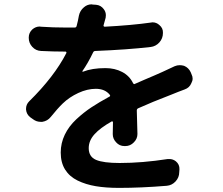

<svg xmlns="http://www.w3.org/2000/svg" viewBox="-20 -826 1040 897"><path d="M622.1 -200.2Q622.1 -177.7 605.5 -161.1Q588.9 -143.6 565.4 -143.6H561.5Q538.1 -143.6 522.5 -161.1Q506.8 -177.7 506.8 -199.2Q506.8 -200.2 506.8 -201.2Q506.8 -218.8 507.8 -254.9Q507.8 -256.8 505.9 -258.3Q503.9 -259.8 502 -258.8Q448.2 -228.5 421.4 -198.7Q394.5 -168.9 394.5 -133.8Q394.5 -93.8 428.7 -79.1Q462.9 -64.5 539.1 -64.5Q644.5 -64.5 763.7 -83Q767.6 -83 771.5 -83Q788.1 -83 801.8 -72.3Q819.3 -57.6 818.4 -35.2L817.4 -21.5Q817.4 2.9 800.3 21.5Q783.2 40 758.8 42Q638.7 51.8 536.1 51.8Q474.6 51.8 427.7 43.9Q380.9 36.1 342.8 17.6Q304.7 -1 284.2 -33.7Q263.7 -66.4 263.7 -113.3Q263.7 -157.2 282.7 -196.8Q301.8 -236.3 336.4 -268.6Q371.1 -300.8 407.2 -324.7Q443.4 -348.6 490.2 -374Q497.1 -377 493.2 -382.8Q470.7 -411.1 427.7 -411.1Q387.7 -411.1 345.7 -391.6Q303.7 -372.1 273.4 -342.8Q249 -319.3 216.8 -279.3Q202.1 -260.7 177.7 -256.8Q173.8 -256.8 169.9 -256.8Q150.4 -256.8 134.8 -268.6L121.1 -278.3Q103.5 -292 101.6 -314.5Q101.6 -316.4 101.6 -317.4Q101.6 -337.9 116.2 -352.5Q233.4 -467.8 290 -578.1Q291 -581.1 289.6 -583Q288.1 -585 286.1 -585H281.2Q229.5 -585 171.9 -587.9Q147.5 -588.9 130.9 -606.9Q114.3 -625 114.3 -649.4V-650.4Q114.3 -672.9 130.9 -688.5Q146.5 -702.1 166 -702.1Q168.9 -702.1 170.9 -701.2Q227.5 -697.3 288.1 -697.3H329.1Q335.9 -697.3 337.9 -704.1Q344.7 -729.5 348.6 -752.9Q353.5 -776.4 372.1 -792Q387.7 -805.7 408.2 -805.7Q411.1 -805.7 413.1 -804.7L428.7 -803.7Q451.2 -801.8 464.8 -783.2Q474.6 -770.5 474.6 -754.9Q474.6 -749 473.6 -743.2Q468.8 -724.6 463.9 -708Q462.9 -705.1 464.8 -703.1Q466.8 -701.2 469.7 -701.2Q596.7 -708 685.5 -720.7Q689.5 -721.7 692.4 -721.7Q710.9 -721.7 724.6 -709Q742.2 -694.3 741.2 -672.9V-671.9Q741.2 -646.5 724.6 -627.9Q708 -609.4 683.6 -606.4Q573.2 -593.8 425.8 -587.9Q418 -587.9 415 -581.1Q391.6 -532.2 365.2 -494.1Q364.3 -493.2 365.2 -491.7Q366.2 -490.2 368.2 -491.2Q410.2 -507.8 472.7 -507.8Q516.6 -507.8 550.8 -489.7Q585 -471.7 601.6 -437.5Q605.5 -430.7 611.3 -434.6Q632.8 -444.3 654.8 -453.6Q676.8 -462.9 701.7 -473.6Q726.6 -484.4 739.3 -490.2Q763.7 -501 795.9 -516.6Q807.6 -521.5 819.3 -521.5Q829.1 -521.5 839.8 -518.6Q861.3 -509.8 871.1 -488.3L875 -478.5Q879.9 -468.8 879.9 -459Q879.9 -448.2 874 -437.5Q865.2 -416 842.8 -408.2Q813.5 -397.5 780.3 -383.8Q688.5 -348.6 626 -320.3Q619.1 -317.4 619.1 -309.6Z"/></svg>

Font: Gen Jyuu Gothic Monospace Bold
Style: Bold
Weight: 700
Designer: [Source Han Sans]
Ryoko NISHIZUKA  (kana & ideographs); Paul D. Hunt (Latin, Greek & Cyrillic); Wenlong ZHANG  (bopomofo
Version: Version 1.002.20150607